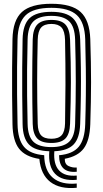

<svg xmlns="http://www.w3.org/2000/svg" viewBox="-20 -829 541 1007"><path d="M382.5 155.8Q294.8 164.2 244.2 125.4Q193.8 86.5 186.5 4.5Q113.2 -6.8 80.2 -48.8Q47.2 -90.8 45.5 -177.2Q44 -257.2 43.5 -328.5Q43 -399.8 43.5 -471.2Q44 -542.8 45.5 -623.5Q47.5 -723 95 -766.1Q142.5 -809.2 249.8 -809.2Q356.2 -809.2 403.1 -765.9Q450 -722.5 453.5 -624Q455.5 -558.8 456.6 -503.9Q457.8 -449 457.6 -397.8Q457.5 -346.5 456.5 -293Q455.5 -239.5 453.5 -176.8Q450.5 -92.5 419.5 -50.8Q388.5 -9 319.8 3.8Q319 32.2 339.8 41.9Q360.5 51.5 382.5 49.5V71.8Q290 80.5 289.8 -14.8Q361.8 -21.2 393.1 -59.4Q424.5 -97.5 427 -178Q429.5 -259.8 430.2 -329.1Q431 -398.5 430.1 -468.8Q429.2 -539 427 -622.8Q424.2 -711.2 383.2 -749.6Q342.2 -788 249.8 -788Q154.8 -788 114.4 -748.9Q74 -709.8 72 -622.8Q70.2 -547.2 69.6 -477.2Q69 -407.2 69.6 -334.5Q70.2 -261.8 72 -178Q73.5 -96.8 106.2 -58.6Q139 -20.5 211.8 -15Q213 65.5 257.2 103.2Q301.5 141 382.5 133.5ZM382.5 114Q306.2 121.2 269.2 82.8Q232.2 44.2 238.5 -35.8Q164.8 -37.8 132.2 -70.8Q99.8 -103.8 98.5 -178Q97 -258.5 96.5 -330.5Q96 -402.5 96.5 -473.8Q97 -545 98.5 -622.8Q100 -700 135 -733.5Q170 -767 249.8 -767Q327.8 -767 362.6 -733.2Q397.5 -699.5 400.5 -621.8Q403.2 -544.8 404.1 -473.8Q405 -402.8 404.1 -330.8Q403.2 -258.8 400.5 -178.8Q398 -104.8 366.4 -71.6Q334.8 -38.5 265 -35.8Q259.5 32.2 289.9 64.9Q320.2 97.5 382.5 91.8ZM249.8 -57.5Q313.2 -57.5 342.6 -85.5Q372 -113.5 374 -179.8Q377.5 -296.5 377.5 -400.5Q377.5 -504.5 374 -621Q372 -689.8 342 -717.8Q312 -745.8 249.8 -745.8Q184.5 -745.8 155.4 -717Q126.2 -688.2 124.8 -621.8Q122.8 -535.2 122.1 -465.4Q121.5 -395.5 122.2 -327.6Q123 -259.8 124.8 -178.8Q126.2 -113.8 155.2 -85.6Q184.2 -57.5 249.8 -57.5ZM249.8 -79.2Q196.5 -79.2 174.6 -103.6Q152.8 -128 151.5 -178.8Q149 -292.5 149 -398.6Q149 -504.8 151.5 -621.5Q152.8 -676.5 175.8 -700.5Q198.8 -724.5 249.8 -724.5Q301.2 -724.5 323.5 -700Q345.8 -675.5 347.5 -620.5Q349.8 -556.2 350.8 -502.2Q351.8 -448.2 351.8 -397.9Q351.8 -347.5 350.6 -294.6Q349.5 -241.8 347.5 -179.8Q345.8 -125.8 323 -102.5Q300.2 -79.2 249.8 -79.2ZM249.8 -101.2Q286.5 -101.2 303.4 -119.9Q320.2 -138.5 321.2 -182.2Q323 -281.2 323.4 -384.6Q323.8 -488 321.2 -618.2Q320 -665.8 302.8 -684.6Q285.5 -703.5 249.8 -703.5Q212.2 -703.5 195.5 -684.2Q178.8 -665 177.8 -620.8Q175 -508 174.9 -404.1Q174.8 -300.2 177.8 -179.8Q178.8 -138.5 195.1 -119.9Q211.5 -101.2 249.8 -101.2Z"/></svg>

Font: Big Shoulders Inline Text ExtraBold
Style: Regular
Weight: 800
Designer: Patric King
Foundry: XO Type Co
Version: Version 1.000